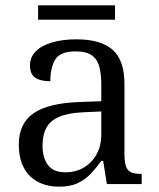

<svg xmlns="http://www.w3.org/2000/svg" viewBox="-20 -694 598 724"><path d="M202.3 10Q159.3 10 124.8 -7.3Q90.3 -24.7 70.7 -59.8Q51 -95 51 -149.7Q51 -229.3 107.2 -267.3Q163.3 -305.3 279.7 -309.3L362 -312.3V-372.3Q362 -410.3 355.5 -438.8Q349 -467.3 328.3 -483.8Q307.7 -500.3 265.3 -500.3Q206.3 -500.3 188 -468.8Q169.7 -437.3 169.7 -387.7Q132 -387.7 112.5 -401.3Q93 -415 93 -447Q93 -478 114.5 -500Q136 -522 175.5 -533.8Q215 -545.7 268 -545.7Q361 -545.7 405.2 -505.8Q449.3 -466 449.3 -377.7V-115Q449.3 -84.3 454.7 -67.8Q460 -51.3 473.2 -44.8Q486.3 -38.3 510.3 -38.3H514.3V0H383L369 -87.3H362Q343.3 -61.7 322.7 -39.5Q302 -17.3 273.7 -3.7Q245.3 10 202.3 10ZM226.3 -44.3Q266.7 -44.3 297.3 -63Q328 -81.7 345 -113.7Q362 -145.7 362 -185.3V-273.7L295.7 -270.7Q237.3 -268.3 203 -253.5Q168.7 -238.7 154.5 -211.5Q140.3 -184.3 140.3 -145.7Q140.3 -99 160.8 -71.7Q181.3 -44.3 226.3 -44.3ZM123.7 -619.7V-674H413.7V-619.7Z"/></svg>

Font: Noto Serif Hentaigana ExtraLight
Style: Regular
Weight: 200
Designer: Kazuhiro Yamada
Foundry: nipponia
Version: Version 1.000